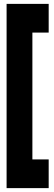

<svg xmlns="http://www.w3.org/2000/svg" viewBox="-20 -760 279 990"><path d="M147 62H231V210H14V-740H231V-592H147Z"/></svg>

Font: Georama ExtraCondensed Black
Style: Regular
Weight: 900
Width: 2
Designer: Jean-Baptiste Levee
Foundry: Production Type
Version: Version 1.000